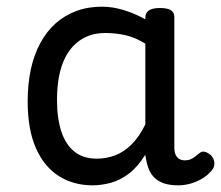

<svg xmlns="http://www.w3.org/2000/svg" viewBox="-20 -539 664 576"><path d="M258 17Q201 17 157 -10.5Q113 -38 88 -94Q63 -150 63 -235Q63 -287 72.5 -331Q82 -375 101 -410Q120 -445 147 -469Q174 -493 209 -506Q244 -519 286 -519Q318 -519 352 -508.5Q386 -498 416 -481V-486Q416 -501 427 -508Q438 -515 460 -515Q482 -515 492.5 -508.5Q503 -502 503 -488V-96Q503 -83 507 -74.5Q511 -66 518 -62Q525 -58 534 -58Q544 -58 550.5 -60.5Q557 -63 563.5 -68Q570 -73 579 -80Q586 -86 595 -83.5Q604 -81 613 -73Q622 -63 623 -52Q624 -41 619 -33Q608 -17 591 -6Q574 5 554.5 11Q535 17 515 17Q492 17 475 12Q458 7 446 -3.5Q434 -14 427.5 -29Q421 -44 418 -63Q418 -64 417 -67.5Q416 -71 416 -75Q393 -38 366.5 -18Q340 2 312 9.5Q284 17 258 17ZM151 -239Q151 -184 164 -144.5Q177 -105 203.5 -84Q230 -63 270 -63Q299 -63 325.5 -73Q352 -83 375 -106Q398 -129 416 -166V-408Q385 -427 356 -433.5Q327 -440 295 -440Q269 -440 247 -432Q225 -424 207 -408Q189 -392 176.5 -368Q164 -344 157.5 -312Q151 -280 151 -239Z"/></svg>

Font: Playwrite DE Grund
Style: Regular
Weight: 400
Designer: Veronika Burian, José Scaglione
Foundry: TypeTogether
Version: Version 1.002